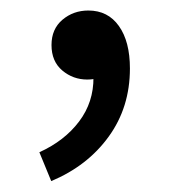

<svg xmlns="http://www.w3.org/2000/svg" viewBox="-20 -146 318 356"><path d="M75 189.8 53 136.3Q99.7 115.1 126.7 79.2Q153.7 43.4 153.3 -2.7L143.4 -84.9L187.8 -18Q178.4 -7 166.7 -2.7Q155 1.5 141.8 1.5Q115.5 1.5 95.5 -15.3Q75.5 -32.2 75.5 -62.5Q75.5 -92.2 95.8 -109.4Q116.1 -126.5 143.8 -126.5Q180.2 -126.5 200.5 -97.7Q220.9 -69 220.9 -19Q220.9 53 181.6 107.2Q142.4 161.5 75 189.8Z"/></svg>

Font: Noto Sans JP
Style: Regular
Weight: 100
Designer: Ryoko NISHIZUKA 西塚涼子 (kana, bopomofo & ideographs); Paul D. Hunt (Latin, Greek & Cyrillic); Sandoll Communications 산돌커뮤니
Foundry: Adobe
Version: Version 2.004;hotconv 1.0.118;makeotfexe 2.5.65603